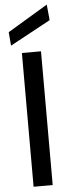

<svg xmlns="http://www.w3.org/2000/svg" viewBox="-62 -971 369 1001"><g transform="rotate(-5 122.5 -470.0)"><path d="M72 0V-700H172V0ZM19 -743 13 -814 223 -940 231 -858Z"/></g></svg>

Font: DMSans_18ptMedium
Style: Regular
Weight: 500
Designer: Colophon Foundry, Jonny Pinhorn
Foundry: Colophon Foundry
Version: Version 4.004;gftools[0.9.30]